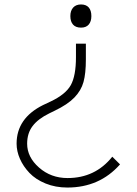

<svg xmlns="http://www.w3.org/2000/svg" viewBox="-20 -840 619 870"><path d="M488.8 -129.9 523.9 -95.2Q431.2 9.8 285.2 9.8Q231.4 9.8 186.5 -8.5Q141.6 -26.9 113.5 -56.4Q85.4 -85.9 70.3 -120.4Q55.2 -154.8 55.2 -189Q55.2 -304.2 174.8 -363.8L209 -379.9Q277.3 -412.1 300.8 -454.3Q324.2 -496.6 324.2 -581.1V-642.1H369.1V-570.8Q369.1 -507.3 358.4 -468.5Q347.7 -429.7 316.9 -397.9Q286.1 -366.2 227.1 -337.9L203.1 -326.2Q152.3 -301.3 127.7 -268.8Q103 -236.3 103 -189Q103 -127.9 157 -80.6Q210.9 -33.2 286.1 -33.2Q411.6 -33.2 488.8 -129.9ZM394 -767.1Q394 -742.7 382.1 -728.8Q370.1 -714.8 347.2 -714.8Q323.2 -714.8 311 -728.5Q298.8 -742.2 298.8 -767.1Q298.8 -791.5 311.5 -805.7Q324.2 -819.8 347.2 -819.8Q370.1 -819.8 382.1 -806.2Q394 -792.5 394 -767.1Z"/></svg>

Font: Sinkin Sans 200 X Light
Style: Regular
Weight: 200
Designer: Keith Bates
Foundry: K-Type
Version: Sinkin Sans (version 1.0)  by Keith Bates   •   © 2014   www